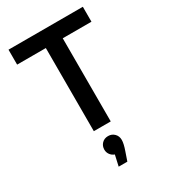

<svg xmlns="http://www.w3.org/2000/svg" viewBox="-227 -798 1033 1170"><g transform="rotate(-30 290.0 -213.5)"><path d="M28 -585V-690H551V-585H349V0H230V-585ZM351 131Q351 157 335 202L314 263H253L270 187Q251 180 240 164.5Q229 149 229 130Q229 104 246 86.5Q263 69 290 69Q316 69 333.5 86.5Q351 104 351 131Z"/></g></svg>

Font: Radio Canada Medium
Style: Regular
Weight: 500
Designer: Charles Daoud, Etienne Aubert Bonn, Alexandre Saumier Demers, Jacques Le Bailly
Foundry: Radio-Canada
Version: Version 2.104; ttfautohint (v1.8.4.7-5d5b);gftools[0.9.28.de